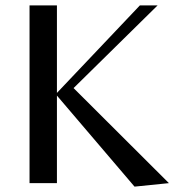

<svg xmlns="http://www.w3.org/2000/svg" viewBox="-20 -682 649 715"><path d="M481 13 192 -326V0H90V-662H192V-336L501 -662H567L254 -354L609 0Z"/></svg>

Font: Belleza
Style: Regular
Weight: 400
Designer: Eduardo Rodriguez Tunni
Foundry: Eduardo Rodriguez Tunni
Version: Version 1.003; ttfautohint (v1.8.4.7-5d5b)